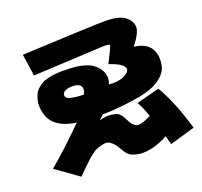

<svg xmlns="http://www.w3.org/2000/svg" viewBox="-136 -902 1174 1115"><g transform="rotate(-20 451.5 -344.5)"><path d="M361 -387Q369 -405 369 -417Q369 -455 312 -455Q299 -455 284 -452Q251 -443 251 -423Q251 -401 281 -395Q314 -387 353 -387ZM184 57 44 -43Q138 -121 266 -248Q93 -271 93 -417Q93 -447 108 -481Q123 -515 170 -539Q219 -558 287 -558Q297 -558 343 -556.5Q389 -555 435 -540Q481 -525 509 -483Q525 -457 525 -432Q525 -413 517 -392L540 -391Q606 -391 638 -423Q646 -432 646 -440Q646 -474 554 -504Q601 -594 601 -604Q601 -612 569 -612L126 -590L106 -725Q554 -746 617 -746Q709 -746 744.5 -716.5Q780 -687 780 -651Q780 -616 727 -548Q787 -542 818 -509Q846 -478 846 -428Q846 -386 830 -358.5Q814 -331 775 -305.5Q736 -280 663 -265Q533 -242 424 -241L396 -214Q424 -223 452 -223Q467 -223 494.5 -217.5Q522 -212 546 -161Q569 -113 599 -113Q624 -113 677 -139Q659 -195 636 -234L778 -271Q843 -161 893 12L738 57Q731 29 724 3Q640 49 564 49Q541 49 509 38.5Q477 28 454 -16Q418 -79 383 -79Q364 -79 326.5 -66Q289 -53 184 57Z"/></g></svg>

Font: KN Bobohei
Style: Bold
Weight: 700
Designer: Kingnam Type Foundry
Version: Version 1.710;March 18, 2023